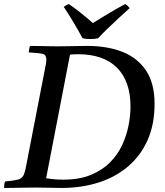

<svg xmlns="http://www.w3.org/2000/svg" viewBox="-32 -928 815 949"><path d="M-12 1Q-12 -6 -11 -15Q-10 -24 -7 -31Q34 -35 54 -39.5Q74 -44 82.5 -58.5Q91 -73 97 -107L189 -581Q193 -600 195 -612.5Q197 -625 197 -634Q197 -657 179.5 -661.5Q162 -666 110 -669Q111 -684 116 -701Q134 -701 160.5 -700.5Q187 -700 212.5 -699.5Q238 -699 251 -699Q265 -699 295 -699.5Q325 -700 355 -700.5Q385 -701 400 -701Q499 -701 573.5 -671.5Q648 -642 690 -579Q732 -516 732 -415Q732 -313 697.5 -235.5Q663 -158 600.5 -105Q538 -52 454 -25.5Q370 1 272 1Q248 1 213 0Q178 -1 146 -1Q124 -1 94.5 -0.5Q65 0 36.5 0.5Q8 1 -12 1ZM196 -47Q239 -40 280 -40Q360 -40 417 -63.5Q474 -87 512 -125.5Q550 -164 572 -211.5Q594 -259 603.5 -308.5Q613 -358 613 -401Q613 -527 546 -593.5Q479 -660 354 -660Q334 -660 314 -658ZM427 -814Q453 -830 484 -849Q515 -868 543 -884Q571 -900 587 -908Q600 -900 609 -888Q582 -864 552.5 -836.5Q523 -809 496.5 -783.5Q470 -758 453 -739Q439 -735 415 -735Q391 -735 376 -739Q355 -778 329.5 -820.5Q304 -863 283 -894Q295 -903 308 -908Q331 -893 365 -866Q399 -839 427 -814Z"/></svg>

Font: Castoro
Style: Italic
Weight: 400
Italic angle: -11°
Designer: John Hudson with Paul Hanslow, assisted by Kaja Sojewska.
Foundry: Tiro Typeworks Ltd.
Version: Version 2.04